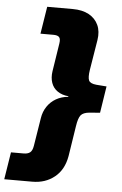

<svg xmlns="http://www.w3.org/2000/svg" viewBox="-106 -747 616 968"><g transform="rotate(5 201.5 -262.5)"><path d="M-47 180 -25 42H39Q60 42 71.5 33Q83 24 87 0L110 -143Q115 -176 132.5 -202Q150 -228 177 -243.5Q204 -259 238 -262L239 -265Q206 -268 183.5 -283.5Q161 -299 152 -325Q143 -351 148 -384L170 -525Q174 -549 166 -558Q158 -567 137 -567H71L93 -705H222Q271 -705 304 -687Q337 -669 352 -636.5Q367 -604 360 -560L335 -407Q329 -368 336 -353Q343 -338 374 -335L426 -331L405 -196L352 -192Q320 -189 308 -174Q296 -159 290 -119L266 35Q254 105 207.5 142.5Q161 180 95 180Z"/></g></svg>

Font: Nunito Sans 8pt Black
Style: Italic
Weight: 900
Italic angle: -9°
Version: Version 3.101;gftools[0.9.27]